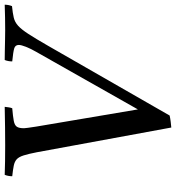

<svg xmlns="http://www.w3.org/2000/svg" viewBox="14 -755 748 816"><g transform="rotate(-90 388.0 -347.0)"><path d="M258 -567 331 -135 575 -566Q589 -590 597 -610.5Q605 -631 605 -641Q605 -656 590.5 -660.5Q576 -665 535 -669Q535 -686 541 -701Q555 -701 579.5 -700.5Q604 -700 628.5 -699.5Q653 -699 668 -699Q697 -699 721.5 -699.5Q746 -700 776 -701Q776 -685 770 -670Q740 -667 721 -662.5Q702 -658 686.5 -644Q671 -630 651.5 -600Q632 -570 601 -516L305 0Q291 3 278 4.5Q265 6 254 7L149 -564Q142 -600 135.5 -620.5Q129 -641 119 -650Q109 -659 92 -662.5Q75 -666 47 -669Q47 -686 53 -701Q77 -700 111 -699.5Q145 -699 178 -699Q207 -699 254.5 -699.5Q302 -700 342 -701Q341 -694 340 -685.5Q339 -677 336 -669Q301 -666 282.5 -662.5Q264 -659 257.5 -649.5Q251 -640 251 -619Q251 -612 258 -567Z"/></g></svg>

Font: Tiro Gurmukhi
Style: Italic
Weight: 400
Italic angle: -11°
Designer: Gurmukhi: John Hudson & Fiona Ross, assisted by Paul Hanslow. Latin: John Hudson with Paul Hanslow, assisted by Kaja Soj
Foundry: Tiro Typeworks Ltd.
Version: Version 1.52